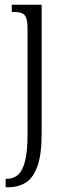

<svg xmlns="http://www.w3.org/2000/svg" viewBox="-20 -556 277 816"><path d="M4 240V204H9Q37 204 56.5 187Q76 170 86.5 128.5Q97 87 97 15V-433Q97 -464 91.5 -479.5Q86 -495 73 -500Q60 -505 39 -505H30V-536H157V13Q157 102 138.5 152Q120 202 88 221Q56 240 15 240Z"/></svg>

Font: Noto Serif Khmer ExtraCondensed Light
Style: Regular
Weight: 300
Width: 2
Designer: Danh Hong and the Monotype Design Team
Foundry: Monotype Imaging Inc.
Version: Version 2.004